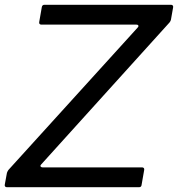

<svg xmlns="http://www.w3.org/2000/svg" viewBox="-38 -783 745 803"><path d="M554 -9Q553 0 543 0H-9Q-14 0 -16.5 -3Q-19 -6 -18 -11L-9 -60Q-7 -66 -3 -72L538 -668Q541 -671 541 -674Q541 -680 532 -680H135Q130 -680 127.5 -683Q125 -686 126 -691L137 -754Q139 -763 148 -763H677Q682 -763 684.5 -760Q687 -757 686 -752L677 -701Q676 -695 671 -689L134 -95Q131 -92 131 -89Q131 -87 133.5 -85Q136 -83 140 -83H556Q561 -83 563.5 -80Q566 -77 565 -72Z"/></svg>

Font: Open Sauce Two
Style: Italic
Weight: 400
Italic angle: -10°
Designer: Alfredo Marco Pradil
Foundry: Creative Sauce Fz LLC
Version: Version 1.477